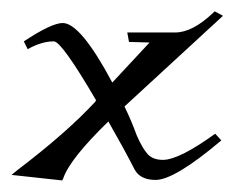

<svg xmlns="http://www.w3.org/2000/svg" viewBox="-33 -306 411 337"><path d="M-12.7 1 -2 -7.8Q84 -73.2 133.8 -127L135.7 -129.9Q75.2 -233.4 61.5 -233.4Q40 -233.4 15.6 -219.7L8.8 -233.4Q57.6 -265.6 77.1 -265.6Q108.4 -265.6 164.1 -161.1L229.5 -231.4L193.4 -232.4L190.4 -249H274.4Q304.7 -249 340.8 -283.2L343.8 -286.1L358.4 -278.3L185.5 -119.1Q198.2 -92.8 207 -68.4Q216.8 -45.9 226.1 -35.6Q235.4 -25.4 252.9 -25.4Q281.2 -25.4 344.7 -71.3L355.5 -59.6Q273.4 9.8 240.2 9.8Q212.9 9.8 203.1 -8.8Q184.6 -44.9 157.2 -92.8Q89.8 -27.3 78.1 6.8L76.2 10.7Z"/></svg>

Font: Kleymisska
Style: Regular
Weight: 500
Italic angle: -8°
Designer: gluk
Foundry: gluk
Version: Version 0.298